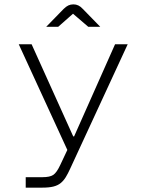

<svg xmlns="http://www.w3.org/2000/svg" viewBox="-20 -699 672 881"><path d="M98 162V114H175Q209 114 224.5 103.5Q240 93 256 59L289 -11L66 -496H125L316 -73H320L508 -496H566L302 75Q292 97 282 113.5Q272 130 258.5 141Q245 152 225 157Q205 162 174 162ZM192 -576 272 -658Q283 -669 293.5 -674Q304 -679 317 -679Q329 -679 339.5 -674Q350 -669 360 -658L440 -576H385L315 -636L247 -576Z"/></svg>

Font: Atkinson Hyperlegible Mono ExtraLight
Style: Regular
Weight: 200
Monospace: yes
Designer: Elliott Scott, Megan Eiswerth, Linus Boman, Theodore Petrosky, Letters from Sweden
Foundry: Applied Design Works, Letters from Sweden
Version: Version 2.001